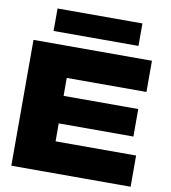

<svg xmlns="http://www.w3.org/2000/svg" viewBox="-100 -1042 1003 1127"><g transform="rotate(10 401.5 -478.0)"><path d="M275 -564H750V-750H44V0H755V-186H275V-293H720V-457H275ZM657 -822V-956H151V-822Z"/></g></svg>

Font: Bounded ExtBd
Style: Regular
Weight: 800
Designer: Vlad Churkin
Version: Version 3.0